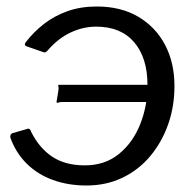

<svg xmlns="http://www.w3.org/2000/svg" viewBox="-20 -561 603 591"><path d="M246 10Q190 10 143 -7Q96 -24 62.5 -57Q29 -90 12 -137Q10 -147 18 -151L63 -164Q67 -166 70.5 -164Q74 -162 76 -155Q101 -105 141 -78.5Q181 -52 241 -52Q303 -52 346 -87Q389 -122 411.5 -178.5Q434 -235 434 -299Q434 -383 393 -431Q352 -479 276 -479Q236 -479 197.5 -461Q159 -443 127 -406Q123 -401 119.5 -400Q116 -399 112 -401L63 -418Q57 -420 56.5 -423.5Q56 -427 60 -432Q84 -463 115.5 -487.5Q147 -512 187.5 -526.5Q228 -541 278 -541Q352 -541 405.5 -509.5Q459 -478 488 -423Q517 -368 517 -296Q517 -233 497.5 -178Q478 -123 442.5 -80.5Q407 -38 357 -14Q307 10 246 10ZM154 -247 160 -284Q161 -292 159.5 -296Q158 -300 162 -300H464L456 -247H170Q163 -247 159 -245Q155 -243 154 -247Z"/></svg>

Font: Libre Franklin
Style: Italic
Weight: 400
Italic angle: -8°
Designer: Pablo Impallari, Rodrigo Fuenzalida, Nhung Nguyen
Foundry: Impallari Type
Version: Version 3.000